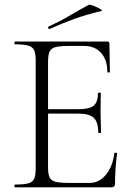

<svg xmlns="http://www.w3.org/2000/svg" viewBox="-20 -803 573 823"><path d="M457 0H44Q42 0 42 -6Q42 -12 44 -12Q82 -12 101 -17Q120 -22 126.5 -37Q133 -52 133 -81V-544Q133 -573 126.5 -587.5Q120 -602 101 -607.5Q82 -613 44 -613Q42 -613 42 -619Q42 -625 44 -625H440Q449 -625 449 -616L451 -495Q451 -492 445.5 -492Q440 -492 440 -495Q440 -547 413 -576.5Q386 -606 342 -606H273Q236 -606 217.5 -601Q199 -596 192.5 -581.5Q186 -567 186 -538V-85Q186 -57 192.5 -43Q199 -29 217.5 -24Q236 -19 273 -19H365Q405 -19 434 -54Q463 -89 470 -146Q470 -149 476 -148.5Q482 -148 482 -145Q478 -119 475.5 -82.5Q473 -46 473 -15Q473 0 457 0ZM401 -235Q401 -280 382 -298Q363 -316 315 -316H161V-335H318Q364 -335 382 -350.5Q400 -366 400 -404Q400 -406 406 -406Q412 -406 412 -404Q412 -375 411.5 -359Q411 -343 411 -325Q411 -303 412 -281.5Q413 -260 413 -235Q413 -233 407 -233Q401 -233 401 -235ZM193 -679Q189 -677 187 -682.5Q185 -688 188 -689Q238 -712 278.5 -736Q319 -760 360 -782Q363 -784 374 -780.5Q385 -777 396.5 -771.5Q408 -766 414 -761.5Q420 -757 415 -756Q348 -740 296 -721Q244 -702 193 -679Z"/></svg>

Font: Cormorant Light
Style: Regular
Weight: 300
Designer: Christian Thalmann (Catharsis Fonts)
Foundry: Catharsis Fonts
Version: Version 4.000